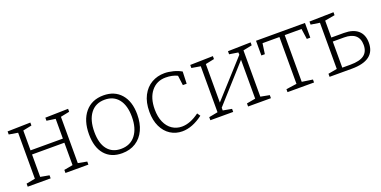

<svg xmlns="http://www.w3.org/2000/svg" viewBox="-17 -1116 3389 1707"><g transform="rotate(-20 1677.5 -262.5)"><path d="M615 -528V-500L531 -483V-45L615 -29V0H398V-29L481 -44V-256H175V-44L258 -29V0H41V-29L125 -45V-480L41 -494V-523L258 -528V-500L175 -483V-295H481V-482L398 -494V-523Z M1176 -272Q1176 -188 1147 -125Q1118 -62 1063 -27Q1008 8 933 8Q829 8 770.5 -59.5Q712 -127 712 -251Q712 -381 775.5 -457Q839 -533 950 -533Q1055 -533 1115.5 -463.5Q1176 -394 1176 -272ZM764 -254Q764 -146 809.5 -89Q855 -32 937 -32Q1026 -32 1075 -95.5Q1124 -159 1124 -268Q1124 -375 1077.5 -434Q1031 -493 947 -493Q860 -493 812 -429.5Q764 -366 764 -254Z M1699 -68Q1598 8 1503 8Q1441 8 1391.5 -23.5Q1342 -55 1313.5 -114.5Q1285 -174 1285 -255Q1285 -345 1317.5 -407.5Q1350 -470 1405 -501.5Q1460 -533 1527 -533Q1564 -533 1608 -522Q1652 -511 1686 -491L1682 -377H1646L1634 -470Q1587 -493 1524 -493Q1439 -493 1388 -430Q1337 -367 1337 -259Q1337 -189 1359.5 -138Q1382 -87 1422.5 -60Q1463 -33 1514 -33Q1593 -33 1679 -97Z M2342 -528V-500L2258 -483V-45L2342 -29V0H2126V-29L2209 -44V-412L1902 -70V-44L1985 -29V0H1769V-29L1853 -45V-480L1769 -494V-523L1985 -528V-500L1902 -483V-119L2210 -459L2209 -481L2126 -494V-523Z M2392 -386V-525H2855V-386H2822L2808 -485H2649V-43L2750 -28V0H2499V-28L2599 -42V-485H2439L2425 -386Z M3150 -323Q3237 -323 3283 -282.5Q3329 -242 3329 -166Q3329 0 3108 0H2897V-29L2981 -44V-481L2897 -494V-523L3126 -528V-500L3031 -483V-323ZM3109 -38Q3197 -38 3238 -69Q3279 -100 3279 -163Q3279 -223 3243.5 -254Q3208 -285 3138 -285H3031V-38Z"/></g></svg>

Font: Bitter Pro Light
Style: Regular
Weight: 300
Designer: Sol Matas, and Bitter project Authors
Foundry: Sol Matas
Version: Version 1.010